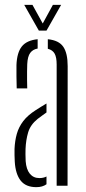

<svg xmlns="http://www.w3.org/2000/svg" viewBox="-20 -767 354 793"><path d="M41 -99Q40.5 -113 40 -126Q39.5 -139 40 -152Q41.5 -186 49.5 -214.2Q57.5 -242.5 76 -266.8Q94.5 -291 127.5 -312Q138 -319 149.2 -325.8Q160.5 -332.5 172 -339.5V-302.5Q164 -297 154.8 -290.2Q145.5 -283.5 135 -275.5Q105.5 -251.5 96.2 -220Q87 -188.5 85.5 -152Q85 -143.5 85.2 -129.8Q85.5 -116 86 -101.5Q88.5 -67.5 103.2 -49.5Q118 -31.5 142.5 -31.5Q159.5 -31.5 172 -38V-6Q155.5 6 130 6Q86.5 6 65.2 -21.2Q44 -48.5 41 -99ZM49 -402Q48.5 -425 48 -451.8Q47.5 -478.5 48 -498.5Q50 -550 70.2 -575.2Q90.5 -600.5 135.5 -605V-566.5Q115.5 -563 104.8 -548.5Q94 -534 92.5 -502Q92 -489.5 91.8 -472.2Q91.5 -455 91.8 -436.8Q92 -418.5 92.5 -402ZM214 0V-501Q214 -530 205.8 -545.2Q197.5 -560.5 177.5 -565.5V-605Q223 -600.5 241.2 -574Q259.5 -547.5 259.5 -494L259 0ZM140.5 -640.5 80 -747H114L156.5 -670L198.5 -747H232.5L172 -640.5Z"/></svg>

Font: Big Shoulders Stencil Display Thin Light
Style: Regular
Weight: 300
Version: Version 2.001